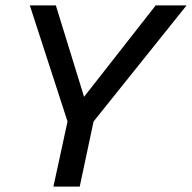

<svg xmlns="http://www.w3.org/2000/svg" viewBox="-20 -688 708 708"><path d="M177 0 229 -240 90 -668H186L290 -331L554 -668H668L325 -240L274 0Z"/></svg>

Font: Atkinson Hyperlegible
Style: Italic
Weight: 400
Italic angle: -12°
Designer: Elliott Scott, Megan Eiswerth, Linus Boman, Theodore Petrosky
Foundry: Braille Institute
Version: Version 1.006; ttfautohint (v1.8.3)